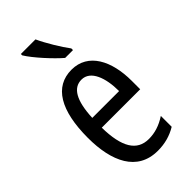

<svg xmlns="http://www.w3.org/2000/svg" viewBox="-241 -828 901 901"><g transform="rotate(-45 209.0 -378.0)"><path d="M196 -766H99V-757C125 -714 193 -640 233 -606H285V-617C257 -654 217 -720 196 -766ZM215 -546C102 -546 43 -447 43 -265C43 -109 96 10 233 10C279 10 320 -1 358 -24V-96C318 -70 281 -59 242 -59C163 -59 125 -123 123 -253H378V-309C378 -442 325 -546 215 -546ZM215 -480C275 -480 302 -405 302 -317H124C129 -428 160 -480 215 -480Z"/></g></svg>

Font: Noto Sans Gurmukhi UI ExtraCondensed
Style: Regular
Weight: 400
Width: 2
Designer: Jelle Bosma - Monotype Design Team
Foundry: Monotype Imaging Inc.
Version: Version 2.004